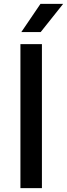

<svg xmlns="http://www.w3.org/2000/svg" viewBox="-20 -967 344 987"><path d="M85 0V-740H195.5V0ZM89.5 -802 188 -947H304.5L189 -802Z"/></svg>

Font: Encode Sans SC SemiExpanded Medium
Style: Regular
Weight: 500
Width: 6
Designer: Multiple Designers
Foundry: Impallari Type
Version: Version 3.002